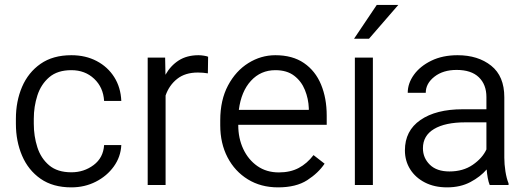

<svg xmlns="http://www.w3.org/2000/svg" viewBox="-20 -767 2187 796"><path d="M275.9 -52.7Q328.1 -52.7 368.2 -82.8Q408.2 -112.8 411.6 -165.5H482.9Q480.5 -116.7 451.9 -76.9Q423.3 -37.1 377.2 -13.7Q331.1 9.8 275.9 9.8Q199.2 9.8 148.2 -25.9Q97.2 -61.5 71.5 -121.6Q45.9 -181.6 45.9 -253.9V-274.4Q45.9 -347.2 71.5 -407Q97.2 -466.8 148.2 -502.4Q199.2 -538.1 275.9 -538.1Q335 -538.1 380.9 -513.9Q426.8 -489.7 453.6 -447.3Q480.5 -404.8 482.9 -348.6H411.6Q408.2 -404.8 370.4 -440.4Q332.5 -476.1 275.9 -476.1Q218.3 -476.1 184.1 -446.8Q149.9 -417.5 135 -371.3Q120.1 -325.2 120.1 -274.4V-253.9Q120.1 -202.6 134.8 -156.7Q149.4 -110.8 183.6 -81.8Q217.8 -52.7 275.9 -52.7Z M842.8 -531.7 841.8 -462.9Q821.8 -466.3 800.3 -466.3Q747.6 -466.3 714.4 -439.9Q681.2 -413.6 666.5 -371.1V0H592.3V-528.3H664.6L666 -457Q687 -494.6 720.9 -516.4Q754.9 -538.1 803.2 -538.1Q813.5 -538.1 825.7 -536.1Q837.9 -534.2 842.8 -531.7Z M1132.8 9.8Q1061.5 9.8 1007.6 -23.4Q953.6 -56.6 923.3 -114.7Q893.1 -172.9 893.1 -247.6V-268.1Q893.1 -352.1 925.3 -412.6Q957.5 -473.1 1009.8 -505.6Q1062 -538.1 1121.6 -538.1Q1192.9 -538.1 1240.2 -505.6Q1287.6 -473.1 1311 -416.5Q1334.5 -359.9 1334.5 -287.6V-249.5H967.8V-247.6Q967.8 -193.8 988.5 -149.4Q1009.3 -105 1046.9 -78.6Q1084.5 -52.2 1136.2 -52.2Q1183.6 -52.2 1218.3 -70.6Q1252.9 -88.9 1279.8 -124L1325.7 -88.4Q1299.8 -49.8 1253.7 -20Q1207.5 9.8 1132.8 9.8ZM1121.6 -476.1Q1061 -476.1 1020.5 -432.1Q980 -388.2 970.2 -311.5H1260.3V-318.4Q1258.8 -357.9 1244.1 -394Q1229.5 -430.2 1199.5 -453.1Q1169.4 -476.1 1121.6 -476.1Z M1525.9 -528.3V0H1451.2V-528.3ZM1447.8 -606.4 1542 -746.6H1631.3L1509.8 -606.4Z M2010.3 0Q2005.4 -11.7 2002.2 -29.1Q1999 -46.4 1997.6 -64.5Q1971.7 -34.2 1930.2 -12.2Q1888.7 9.8 1833.5 9.8Q1780.8 9.8 1741.5 -10.5Q1702.1 -30.8 1680.4 -65.4Q1658.7 -100.1 1658.7 -143.6Q1658.7 -225.1 1723.1 -269.5Q1787.6 -314 1897.9 -314H1996.6V-364.7Q1996.6 -416.5 1965.1 -446.8Q1933.6 -477.1 1873 -477.1Q1816.9 -477.1 1781 -449Q1745.1 -420.9 1745.1 -382.3H1670.4Q1670.4 -421.4 1696 -457Q1721.7 -492.7 1768.3 -515.4Q1814.9 -538.1 1877 -538.1Q1961.9 -538.1 2016.4 -494.6Q2070.8 -451.2 2070.8 -363.8V-113.3Q2070.8 -86.4 2075.4 -56.6Q2080.1 -26.9 2088.4 -6.8V0ZM1843.3 -56.2Q1899.9 -56.2 1939.9 -83.7Q1980 -111.3 1996.6 -147.5V-259.8H1909.2Q1825.7 -259.8 1779.5 -232.2Q1733.4 -204.6 1733.4 -152.3Q1733.4 -112.3 1762 -84.2Q1790.5 -56.2 1843.3 -56.2Z"/></svg>

Font: Vazirmatn RD Light
Style: Regular
Weight: 300
Designer: Saber Rastikerdar
Foundry: Saber Rastikerdar
Version: Version 32.102